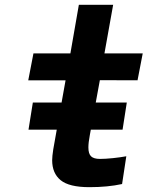

<svg xmlns="http://www.w3.org/2000/svg" viewBox="-20 -771 640 795"><path d="M196 -107.5Q196 -123.5 200.5 -152.5L215 -234H98L116 -346.5H235L251.5 -438.5H97L118.5 -550H271.5L306.5 -751H448.5L412.5 -550H571L549.5 -438.5L393.5 -439L376.5 -346.5H505L487.5 -234H356L352 -212Q346 -180.5 346 -160.5Q346 -134.5 357 -123.8Q368 -113 394 -113Q416 -113 447.5 -116.2Q479 -119.5 503 -124L485.5 -9Q426 4 350 4Q266.5 4 231.2 -24.8Q196 -53.5 196 -107.5Z"/></svg>

Font: JuliaMono ExtraBoldItalic
Style: Regular
Weight: 800
Italic angle: -9°
Monospace: yes
Designer: cormullion
Foundry: corm
Version: Version 0.049; ttfautohint (v1.8.4)